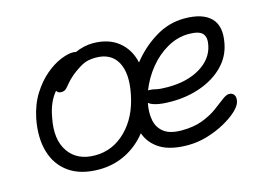

<svg xmlns="http://www.w3.org/2000/svg" viewBox="-74 -634 1102 786"><g transform="rotate(-15 477.0 -241.5)"><path d="M260 12Q182 12 133 -22.5Q84 -57 66.5 -117.5Q49 -178 64 -256Q76 -314 102.5 -356Q129 -398 161.5 -425.5Q194 -453 225.5 -466Q257 -479 278 -479Q286 -479 291 -477Q309 -485 328.5 -489.5Q348 -494 367 -494Q433 -494 475 -460.5Q517 -427 530 -369Q572 -423 630.5 -459Q689 -495 755 -495Q832 -495 867 -460Q902 -425 888 -354Q878 -300 839.5 -261Q801 -222 743 -201Q685 -180 618 -180Q578 -180 555 -185.5Q532 -191 522 -200Q514 -160 520.5 -127Q527 -94 552.5 -74.5Q578 -55 627 -55Q678 -55 715 -69Q752 -83 778 -102Q804 -121 822 -135Q840 -149 852 -149Q866 -149 873 -139Q880 -129 876 -111Q872 -93 850 -72.5Q828 -52 793.5 -33Q759 -14 718.5 -2Q678 10 637 10Q563 10 520.5 -16Q478 -42 462 -87Q425 -40 373 -14Q321 12 260 12ZM128 -243Q110 -154 146.5 -101Q183 -48 259 -48Q334 -48 390 -103.5Q446 -159 464 -252Q481 -337 454.5 -385.5Q428 -434 363 -434Q329 -434 306.5 -422Q284 -410 259 -390Q240 -374 230 -361.5Q220 -349 212.5 -341.5Q205 -334 192 -334Q176 -334 172 -345Q139 -307 128 -243ZM542 -249Q553 -249 569 -245Q585 -241 618 -241Q701 -241 756 -274.5Q811 -308 822 -363Q829 -396 814.5 -412.5Q800 -429 756 -429Q709 -429 665.5 -404.5Q622 -380 588.5 -339Q555 -298 536 -249Z"/></g></svg>

Font: Shantell Sans Normal
Style: Italic
Weight: 300
Italic angle: -11.31°
Designer: Stephen Nixon, Anya Danilova, Shantell Martin
Foundry: Arrow Type
Version: Version 1.008;[a672d596b]